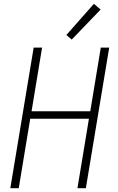

<svg xmlns="http://www.w3.org/2000/svg" viewBox="-20 -984 616 1004"><path d="M34 0H78L138 -363H445L385 0H429L551 -735H507L452 -402H145L200 -735H156ZM355 -777 506 -934 471 -964 327 -801Z"/></svg>

Font: Iosevka Sparkle XLtObl
Style: Regular
Weight: 200
Italic angle: -9°
Designer: Belleve Invis
Foundry: Belleve Invis
Version: Version 4.5.0; ttfautohint (v1.8.3)